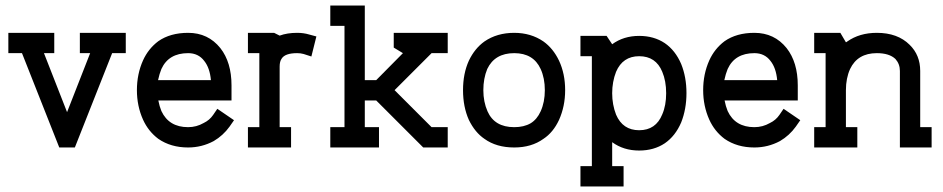

<svg xmlns="http://www.w3.org/2000/svg" viewBox="-20 -530 3388 690"><path d="M249 0 383 -339H432V-412H267V-339H304L221 -127L138 -339H175V-412H10V-339H59L193 0Z M656 0Q705 0 748 -23Q782 -43 805 -75L821 -98L761 -139L746 -117Q733 -98 712 -88Q686 -73 656 -73Q587 -73 560 -131Q553 -148 549 -169H812V-223Q812 -306 772 -357Q728 -412 656 -412Q592 -412 549 -382Q513 -355 494 -313Q472 -264 472 -206Q472 -149 494 -100Q513 -58 549 -31Q594 0 656 0ZM738 -242H548Q553 -265 560 -282Q586 -339 656 -339Q693 -339 714 -311Q734 -286 738 -242Z M1026 0V-73H985V-291Q985 -309 992 -319Q1004 -339 1048 -339Q1060 -339 1071 -336L1099 -327L1117 -399L1091 -406Q1071 -412 1048 -412Q1012 -412 985 -402L965 -412H871V-339H912V-73H871V0Z M1589 0V-73H1531L1398 -206L1531 -339H1589V-412H1395V-359L1428 -339L1332 -242H1291V-510H1167V-437H1218V-73H1167V0H1342V-73H1291V-169H1332L1501 0Z M1828 0Q1890 0 1933 -31Q1968 -54 1989 -99Q2011 -148 2011 -206Q2011 -265 1989 -312Q1968 -356 1933 -381Q1888 -412 1828 -412Q1766 -412 1721 -381Q1686 -356 1665 -312Q1644 -266 1644 -206Q1644 -146 1665 -99Q1687 -54 1721 -31Q1764 0 1828 0ZM1732 -130Q1717 -164 1717 -206Q1717 -248 1731 -282Q1758 -339 1828 -339Q1897 -339 1923 -282Q1938 -249 1938 -206Q1938 -163 1923 -130Q1910 -101 1887 -87Q1863 -73 1828 -73Q1757 -73 1732 -130Z M2221 140V67H2180V-19Q2221 11 2277 11Q2330 11 2369 -15Q2407 -41 2428 -90Q2447 -138 2447 -195.5Q2447 -253 2428 -300Q2407 -349 2369 -375Q2330 -401 2277 -401Q2221 -401 2180 -371L2160 -401H2066V-328H2107V67H2066V140ZM2194 -118Q2180 -154 2180 -195Q2180 -236 2194 -272Q2218 -328 2277 -328Q2337 -328 2360 -272Q2374 -239 2374 -195Q2374 -151 2360 -119Q2337 -62 2277 -62Q2218 -62 2194 -118Z M2691 0Q2740 0 2783 -23Q2817 -43 2840 -75L2856 -98L2796 -139L2781 -117Q2768 -98 2747 -88Q2721 -73 2691 -73Q2622 -73 2595 -131Q2588 -148 2584 -169H2847V-223Q2847 -306 2807 -357Q2763 -412 2691 -412Q2627 -412 2584 -382Q2548 -355 2529 -313Q2507 -264 2507 -206Q2507 -149 2529 -100Q2548 -58 2584 -31Q2629 0 2691 0ZM2773 -242H2583Q2588 -265 2595 -282Q2621 -339 2691 -339Q2728 -339 2749 -311Q2769 -286 2773 -242Z M3328 0V-73H3287V-275Q3287 -332 3249 -369Q3206 -412 3131 -412Q3069 -412 3025 -381Q3023 -379 3020 -378L3000 -412H2906V-339H2947V-73H2906V0H3061V-73H3020V-206Q3020 -249 3035 -282Q3062 -339 3131 -339Q3176 -339 3198 -318Q3214 -300 3214 -275V0Z"/></svg>

Font: Venice Serif Bold
Style: Regular
Weight: 700
Designer: Bruno Pierini
Foundry: Unio | Creative Solutions
Version: Version 1.000;PS 001.000;hotconv 1.0.70;makeotf.lib2.5.58329